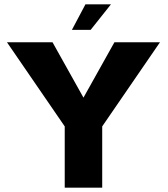

<svg xmlns="http://www.w3.org/2000/svg" viewBox="-20 -861 769 881"><path d="M505 -667 363 -413 221 -667H12L277 -281V0H449V-281L714 -667ZM310 -724H396L489 -841H372Z"/></svg>

Font: Maven Pro
Style: Black
Weight: 900
Designer: Joe Prince
Foundry: Joe Prince
Version: Version 1.003